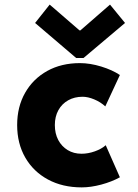

<svg xmlns="http://www.w3.org/2000/svg" viewBox="-20 -810 602 836"><path d="M335.9 5.9Q252.4 5.9 189 -28.3Q125.5 -62.5 90.1 -123.8Q54.7 -185.1 54.7 -265.6Q54.7 -345.2 89.4 -406Q124 -466.8 185.5 -501Q247.1 -535.2 328.1 -535.2Q372.1 -535.2 420.7 -520.3Q469.2 -505.4 502 -483.4L438.5 -346.7Q418 -365.7 390.4 -377.2Q362.8 -388.7 339.8 -388.7Q304.2 -388.7 276.9 -373.3Q249.5 -357.9 234.1 -330.1Q218.8 -302.2 218.8 -265.6Q218.8 -228.5 233.6 -200.4Q248.5 -172.4 274.7 -156.5Q300.8 -140.6 335 -140.6Q363.8 -140.6 393.1 -151.1Q422.4 -161.6 440.4 -177.7L502 -38.1Q466.8 -18.6 421.1 -6.3Q375.5 5.9 335.9 5.9ZM196.3 -790 326.2 -677.7H330.1L459 -790L524.4 -710L343.8 -557.6H311.5L132.8 -710Z"/></svg>

Font: Reddit Mono Black
Style: Regular
Weight: 900
Monospace: yes
Designer: Stephen Hutchings
Foundry: Reddit
Version: Version 1.014